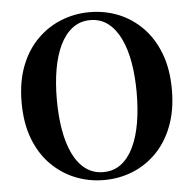

<svg xmlns="http://www.w3.org/2000/svg" viewBox="-54 -818 898 891"><g transform="rotate(-5 395.0 -372.0)"><path d="M395 19Q326 19 263 -6Q200 -31 150.5 -80.5Q101 -130 73 -203Q45 -276 45 -372Q45 -468 73 -541Q101 -614 150.5 -663.5Q200 -713 263 -738Q326 -763 395 -763Q466 -763 528.5 -738Q591 -713 640 -663.5Q689 -614 717 -541Q745 -468 745 -372Q745 -277 717 -203.5Q689 -130 640 -80.5Q591 -31 528.5 -6Q466 19 395 19ZM395 -18Q443 -18 478 -44.5Q513 -71 536 -119Q559 -167 570 -231.5Q581 -296 581 -372Q581 -448 570 -512Q559 -576 536 -624Q513 -672 478 -699Q443 -726 395 -726Q348 -726 312.5 -699Q277 -672 254 -624Q231 -576 220 -512Q209 -448 209 -372Q209 -296 220 -231.5Q231 -167 254 -119Q277 -71 312.5 -44.5Q348 -18 395 -18Z"/></g></svg>

Font: Noto Serif TC ExtraBold
Style: Regular
Weight: 800
Designer: Ryoko NISHIZUKA 西塚涼子 (kana & ideographs); Frank Grießhammer (Latin, Greek & Cyrillic); Wenlong ZHANG 张文龙 (bopomofo); San
Foundry: Adobe
Version: Version 2.002-H1;hotconv 1.1.0;makeotfexe 2.6.0